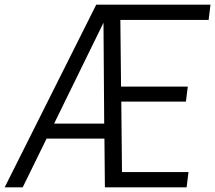

<svg xmlns="http://www.w3.org/2000/svg" viewBox="-49 -800 919 820"><path d="M748 0H399L397 -208H150L48 0H-29L362 -780H850L842 -715H465L468 -430H753L745 -366H469L472 -65H756ZM396 -272 393 -703 182 -272Z"/></svg>

Font: Tanohe Sans
Style: Italic
Weight: 400
Designer: Village Type and Design LLC & Cristiano Sobral
Foundry: Cooper Hewitt Smithsonian Design Museum
Version: Version 1.00;September 29, 2021;FontCreator 13.0.0.2655 64-b